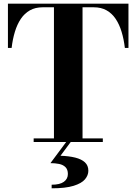

<svg xmlns="http://www.w3.org/2000/svg" viewBox="-20 -770 739 1041"><path d="M162.5 0V-19.5H272.5V-730.5H211.5Q171.5 -730.5 142.2 -714Q113 -697.5 93 -667.8Q73 -638 60.8 -597.8Q48.5 -557.5 43 -510H23V-750H676.5V-510H657Q651.5 -557.5 639.2 -597.8Q627 -638 607 -667.8Q587 -697.5 557.8 -714Q528.5 -730.5 488.5 -730.5H427.5V-19.5H537.5V0ZM260 251V231.5Q304.5 231.5 326.2 215.8Q348 200 348 173.5Q348 149 334.8 136Q321.5 123 300 118.8Q278.5 114.5 253.5 114.5L341 -3H365.5L308 74.5Q354 76 388 84.5Q422 93 440.5 110.2Q459 127.5 459 155.5Q459 180.5 440.8 202.2Q422.5 224 379 237.5Q335.5 251 260 251Z"/></svg>

Font: Bodoni Moda 11pt
Style: Bold
Weight: 700
Designer: Owen Earl
Foundry: indestructible type
Version: Version 2.004